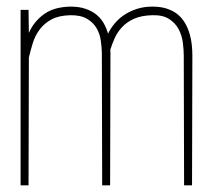

<svg xmlns="http://www.w3.org/2000/svg" viewBox="-20 -558 640 578"><path d="M65.9 -528.3 66.9 -459Q82 -493.2 112.1 -515.1Q142.1 -537.1 191.9 -538.1Q218.3 -538.1 237.5 -531.5Q256.8 -524.9 270.5 -513.7Q284.2 -502.4 292.5 -487.5Q300.8 -472.7 305.2 -456.5Q313 -472.7 325.2 -487.3Q337.4 -502 354.2 -513.2Q371.1 -524.4 392.1 -531.2Q413.1 -538.1 438.5 -538.1Q464.4 -538.1 483.6 -531.5Q502.9 -524.9 516.1 -513.7Q529.3 -502.4 537.6 -487.5Q545.9 -472.7 550.8 -456.3Q555.7 -439.9 557.4 -422.9Q559.1 -405.8 559.1 -390.6L558.1 0H534.2L533.2 -390.6Q533.2 -407.7 530.5 -429.2Q527.8 -450.7 518.1 -469.5Q508.3 -488.3 489.3 -500.7Q470.2 -513.2 437.5 -512.2Q405.3 -511.2 383.5 -501.5Q361.8 -491.7 347.7 -476.6Q333.5 -461.4 325.4 -443.4Q317.4 -425.3 312 -408.2Q312 -405.8 312.3 -404.1Q312.5 -402.3 312.5 -400.4L311.5 0H287.6L286.6 -400.4Q286.1 -417.5 283.2 -437.3Q280.3 -457 270.3 -473.9Q260.3 -490.7 241.5 -501.7Q222.7 -512.7 190.9 -512.2Q156.7 -511.2 135 -499.5Q113.3 -487.8 99.6 -469.5Q85.9 -451.2 78.9 -428.7Q71.8 -406.2 66.9 -384.8L65.9 0H42V-528.3Z"/></svg>

Font: Roboto Mono Thin
Style: Regular
Weight: 250
Designer: Google
Version: Version 2.000985; 2015; ttfautohint (v1.3)